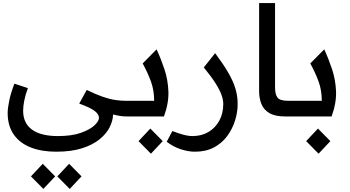

<svg xmlns="http://www.w3.org/2000/svg" viewBox="-20 -760 2282 1253"><path d="M347 230Q251 230 180 202Q109 174 69.5 117.5Q30 61 30 -23Q30 -52 40 -102Q50 -152 74 -214L162 -185Q146 -142 138.5 -104.5Q131 -67 131 -38Q131 44 189 86Q247 128 358 128Q448 128 507.5 107Q567 86 596.5 58Q626 30 626 9Q626 -13 599 -35Q572 -57 497 -84L546 -173Q606 -144 650.5 -128.5Q695 -113 732 -107.5Q769 -102 805 -102H807V0H805Q767 0 718 -13Q717 27 696 69.5Q675 112 630.5 148.5Q586 185 516 207.5Q446 230 347 230ZM263 473 182 391 259 309 340 391ZM435 473 354 391 431 309 512 391Z M807 -102H986Q986 -170 965.5 -227Q945 -284 911 -346L1002 -438Q1031 -375 1053.5 -307Q1076 -239 1079 -163.5Q1082 -88 1050 0H807Q777 0 777 -53Q777 -102 807 -102ZM965 243 884 161 961 79 1042 161Z M1252 230Q1210 230 1161 214.5Q1112 199 1068 165L1105 95Q1137 108 1172.5 118Q1208 128 1236 128Q1296 128 1341 101Q1386 74 1411.5 27Q1437 -20 1437 -81Q1437 -108 1426 -139.5Q1415 -171 1387.5 -215Q1360 -259 1310 -320L1384 -413Q1437 -342 1469 -287Q1501 -232 1516 -183Q1531 -134 1531 -81Q1531 -28 1514 26.5Q1497 81 1463 127.5Q1429 174 1376.5 202Q1324 230 1252 230Z M1843 0Q1774 0 1737 -22.5Q1700 -45 1685.5 -82.5Q1671 -120 1671 -164V-740H1775V-190Q1775 -144 1791 -123Q1807 -102 1863 -102H1901V0Z M1901 -102H2080Q2080 -170 2059.5 -227Q2039 -284 2005 -346L2096 -438Q2125 -375 2147.5 -307Q2170 -239 2173 -163.5Q2176 -88 2144 0H1901Q1871 0 1871 -53Q1871 -102 1901 -102ZM2059 243 1978 161 2055 79 2136 161Z"/></svg>

Font: Readex Pro
Style: Regular
Weight: 400
Designer: Bonnie Shaver-Troup, Thomas Jockin
Foundry: Lexend
Version: Version 1.204; ttfautohint (v1.8.4.7-5d5b)